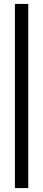

<svg xmlns="http://www.w3.org/2000/svg" viewBox="-20 -786 219 978"><path d="M124 -766V172H56V-766Z"/></svg>

Font: Aleo
Style: Regular
Weight: 400
Designer: Alessio Laiso
Version: Version 1.1